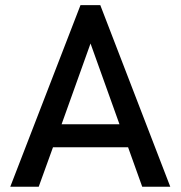

<svg xmlns="http://www.w3.org/2000/svg" viewBox="-20 -709 686 729"><path d="M19 0 285.6 -689.5H360.8L626.5 0H520L466.3 -149.9H181.2L127 0ZM213.9 -237.3H433.6L323.7 -543.9Z"/></svg>

Font: HK Grotesk Medium
Style: Regular
Weight: 500
Designer: Alfredo Marco Pradil and Stefan Peev
Foundry: Hanken Design Co.
Version: Version 1.045;PS 001.045;hotconv 1.0.88;makeotf.lib2.5.64775